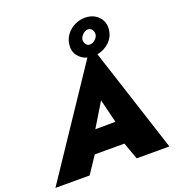

<svg xmlns="http://www.w3.org/2000/svg" viewBox="-194 -1052 1090 1181"><g transform="rotate(-20 351.0 -461.0)"><path d="M434 -800Q437 -818 453.5 -833.5Q470 -849 488 -848Q505 -847 514 -833Q523 -819 521 -802Q518 -784 501 -769.5Q484 -755 466 -756Q450 -757 441.5 -770.5Q433 -784 434 -800ZM348 -802Q342 -759 364 -728Q386 -697 425 -686L-34 0H190L264 -111H458L498 0H712L490 -684Q535 -692 568.5 -723Q602 -754 608 -800Q613 -835 599 -862.5Q585 -890 557.5 -906Q530 -922 494 -922Q459 -922 427 -906.5Q395 -891 374 -864Q353 -837 348 -802ZM320 -255 414 -410 452 -256Z"/></g></svg>

Font: Jost* 800 Heavy Italic
Style: Italic
Weight: 800
Italic angle: -10°
Version: Version 3.200; ttfautohint (v0.97) -l 8 -r 50 -G 200 -x 14 -